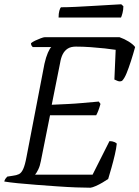

<svg xmlns="http://www.w3.org/2000/svg" viewBox="-28 -878 652 898"><path d="M395 0Q369 0 328 -1.5Q287 -3 238.5 -6.5Q190 -10 142.5 -13.5Q95 -17 55.5 -21Q16 -25 -8 -29Q-6 -37 -2.5 -42Q1 -47 6 -52L32 -56Q49 -58 60.5 -63.5Q72 -69 80.5 -87.5Q89 -106 96 -144L180 -580Q187 -611 196 -631.5Q205 -652 212 -658H125Q123 -660 120 -664Q117 -668 117 -676Q124 -682 136.5 -688Q149 -694 162.5 -699Q176 -704 181 -704H531Q554 -696 574 -683.5Q594 -671 604 -658Q595 -625 584.5 -592.5Q574 -560 564 -535.5Q554 -511 543 -500Q533 -495 522 -499.5Q511 -504 507 -506L513 -645Q494 -648 462.5 -651.5Q431 -655 395.5 -657.5Q360 -660 327 -660Q303 -660 288.5 -650.5Q274 -641 265.5 -624.5Q257 -608 253 -583L214 -388Q257 -390 289 -391.5Q321 -393 354.5 -396Q388 -399 434 -403L442 -392Q437 -374 432 -361Q427 -348 422 -339H206L163 -124Q159 -102 151 -85.5Q143 -69 136 -61H405L484 -218Q497 -218 507.5 -213.5Q518 -209 518 -205Q516 -184 509 -154Q502 -124 493.5 -94Q485 -64 478 -41Q468 -34 452 -24.5Q436 -15 420 -8Q404 -1 395 0ZM246 -796Q246 -815 249.5 -827.5Q253 -840 257 -844Q287 -844 327.5 -846Q368 -848 410 -850.5Q452 -853 486.5 -855Q521 -857 539 -858L549 -849Q549 -832 545 -817Q541 -802 538 -796Z"/></svg>

Font: Texturina 12pt ExtraLight
Style: Italic
Weight: 250
Italic angle: -11°
Designer: Guillermo Torres Carreño
Foundry: Omnibus-Type
Version: Version 1.002